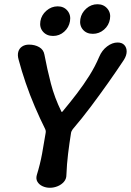

<svg xmlns="http://www.w3.org/2000/svg" viewBox="-20 -883 619 908"><path d="M216 5Q197 5 181 -2.5Q165 -10 157 -23.5Q149 -37 154 -55Q170 -107 179 -156Q188 -205 196 -255Q197 -260 196.5 -263.5Q196 -267 194 -272Q169 -322 145 -378Q121 -434 101.5 -491Q82 -548 68 -601Q62 -622 66.5 -638Q71 -654 84.5 -663Q98 -672 117 -672Q145 -672 165.5 -660Q186 -648 190 -625Q203 -556 220.5 -488.5Q238 -421 270 -356Q272 -351 276 -356Q312 -399 344 -441Q376 -483 403 -526Q430 -569 449 -614Q462 -645 486.5 -663.5Q511 -682 536 -682Q557 -682 568 -670Q579 -658 579 -639.5Q579 -621 566 -600Q531 -547 491 -490.5Q451 -434 409 -378Q367 -322 324 -272Q321 -267 319 -263.5Q317 -260 316 -255Q308 -205 302 -156Q296 -107 294 -55Q294 -37 282.5 -23.5Q271 -10 253 -2.5Q235 5 216 5ZM231 -713Q201 -713 183.5 -733Q166 -753 171 -783Q176 -812 199.5 -832.5Q223 -853 253 -853Q282 -853 299 -832.5Q316 -812 311 -783Q306 -753 283.5 -733Q261 -713 231 -713ZM419 -723Q389 -723 372 -743Q355 -763 360 -793Q365 -822 388 -842.5Q411 -863 441 -863Q470 -863 487.5 -842.5Q505 -822 500 -793Q495 -763 472 -743Q449 -723 419 -723Z"/></svg>

Font: Winky Sans Medium
Style: Italic
Weight: 500
Italic angle: -8.97852°
Designer: Simon Atzbach
Foundry: typofactur
Version: Version 1.205